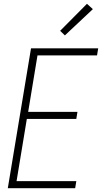

<svg xmlns="http://www.w3.org/2000/svg" viewBox="-20 -989 540 1009"><path d="M21 0 143 -735H496L490 -698H177L128 -401H387L381 -364H121L67 -37H381L375 0ZM321 -803 296 -827 437 -969 468 -941Z"/></svg>

Font: Iosevka SS04 Extralight
Style: Italic
Weight: 200
Italic angle: -9°
Monospace: yes
Designer: Belleve Invis
Foundry: Belleve Invis
Version: Version 19.0.0; ttfautohint (v1.8.4)